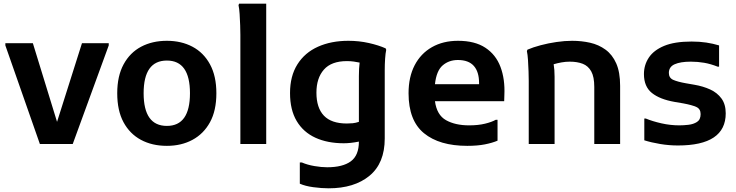

<svg xmlns="http://www.w3.org/2000/svg" viewBox="-20 -780 3985 1040"><path d="M196 0 9 -534V-546H158L289 -120L424 -546H569V-534L374 0Z M615 -275Q615 -368 649.5 -431.5Q684 -495 744.5 -527Q805 -559 884 -559Q962 -559 1022.5 -527Q1083 -495 1117.5 -431.5Q1152 -368 1152 -275Q1152 -181 1117.5 -118Q1083 -55 1022.5 -22.5Q962 10 884 10Q804 10 743.5 -22.5Q683 -55 649 -118Q615 -181 615 -275ZM758 -275Q758 -98 884 -98Q1009 -98 1009 -275Q1009 -452 884 -452Q758 -452 758 -275Z M1282 0V-591Q1282 -611 1281 -642Q1280 -673 1278 -703.5Q1276 -734 1272 -752L1275 -760H1422V0Z M1760 240Q1722 240 1677.5 234Q1633 228 1604 215V100H1615Q1645 113 1683 119.5Q1721 126 1752 126Q1836 126 1880 94Q1924 62 1924 -13Q1879 -4 1842 -4Q1754 -4 1688.5 -34Q1623 -64 1587 -124.5Q1551 -185 1551 -276Q1551 -368 1591 -431.5Q1631 -495 1702.5 -527Q1774 -559 1867 -559Q1925 -559 1978 -547Q2031 -535 2069 -518L2072 -510Q2068 -492 2066 -462Q2064 -432 2064 -400.5Q2064 -369 2064 -348V-30Q2064 104 1981.5 172Q1899 240 1760 240ZM1694 -278Q1694 -196 1734.5 -153.5Q1775 -111 1859 -111Q1875 -111 1890.5 -112.5Q1906 -114 1924 -120V-368Q1924 -389 1925 -407.5Q1926 -426 1928 -441Q1914 -444 1896.5 -446.5Q1879 -449 1859 -449Q1775 -449 1734.5 -403Q1694 -357 1694 -278Z M2511 10Q2360 10 2276.5 -58.5Q2193 -127 2193 -275Q2193 -363 2226 -426.5Q2259 -490 2319.5 -524.5Q2380 -559 2461 -559Q2552 -559 2609 -521.5Q2666 -484 2691 -417.5Q2716 -351 2712 -265L2711 -232H2336Q2346 -157 2396 -129Q2446 -101 2521 -101Q2570 -101 2607 -110Q2644 -119 2665 -131H2675V-18Q2647 -6 2606.5 2Q2566 10 2511 10ZM2460 -455Q2412 -455 2378 -426Q2344 -397 2336 -324H2575V-330Q2575 -391 2546.5 -423Q2518 -455 2460 -455Z M2844 0V-341Q2844 -361 2843 -392.5Q2842 -424 2840 -454.5Q2838 -485 2834 -503L2837 -511Q2867 -524 2908.5 -535Q2950 -546 2994.5 -552.5Q3039 -559 3079 -559Q3130 -559 3176.5 -548.5Q3223 -538 3260 -511Q3297 -484 3318 -436.5Q3339 -389 3339 -315V0H3199V-309Q3199 -364 3182.5 -393.5Q3166 -423 3136.5 -434.5Q3107 -446 3066 -446Q3044 -446 3021.5 -442Q2999 -438 2979 -432Q2984 -403 2984 -364V0Z M3470 -138H3478Q3514 -123 3562.5 -112Q3611 -101 3660 -101Q3682 -101 3709 -104Q3736 -107 3755.5 -119.5Q3775 -132 3775 -162Q3775 -190 3752 -200.5Q3729 -211 3681 -220L3634 -228Q3554 -242 3511 -276.5Q3468 -311 3468 -379Q3468 -428 3494.5 -468Q3521 -508 3577.5 -531.5Q3634 -555 3726 -555Q3769 -555 3805.5 -549.5Q3842 -544 3875 -534V-419H3867Q3829 -434 3794 -440Q3759 -446 3722 -446Q3666 -446 3634.5 -432Q3603 -418 3603 -385Q3603 -358 3626.5 -347.5Q3650 -337 3695 -329L3741 -321Q3788 -313 3826.5 -295.5Q3865 -278 3888 -246.5Q3911 -215 3911 -166Q3911 8 3652 8Q3604 8 3556 0Q3508 -8 3470 -20Z"/></svg>

Font: Kufam SemiBold
Style: Regular
Weight: 600
Designer: Wael Morcos, Artur Schmal
Foundry: Original Type
Version: Version 1.300; ttfautohint (v1.8.3)